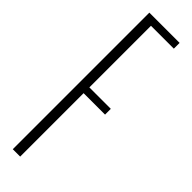

<svg xmlns="http://www.w3.org/2000/svg" viewBox="-239 -673 671 671"><g transform="rotate(45 97.0 -337.5)"><path d="M22.5 0H59V-313.5H165V-342H59V-646.5H172V-675H22.5Z"/></g></svg>

Font: Anybody ExtraCondensed ExtraLight
Style: Regular
Weight: 250
Width: 2
Version: Version 1.113;gftools[0.9.25]